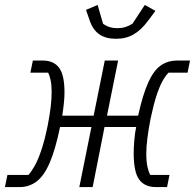

<svg xmlns="http://www.w3.org/2000/svg" viewBox="-30 -757 789 777"><path d="M-10 0 0 -49H85Q97 -62 110.5 -86Q124 -110 137.5 -150Q151 -190 163 -249Q171 -290 175 -323Q179 -356 179 -384Q179 -413 175 -432Q171 -451 165 -463H93L103 -512H143Q187 -512 209 -483Q231 -454 231 -382Q231 -363 228.5 -339Q226 -315 222 -289H349L394 -512H448L403 -289H529Q548 -375 570 -423.5Q592 -472 620.5 -492Q649 -512 688 -512H739L729 -463H652Q640 -451 627.5 -428.5Q615 -406 603 -369Q591 -332 579 -275Q571 -234 566.5 -198Q562 -162 562 -136Q562 -104 566.5 -83Q571 -62 578 -49H656L646 0H600Q556 0 533.5 -30Q511 -60 511 -138Q511 -159 513.5 -189Q516 -219 521 -243H393L345 0H291L340 -243H213Q194 -151 171 -98Q148 -45 118 -22.5Q88 0 50 0ZM440 -600Q398 -600 372 -618Q346 -636 333 -674L318 -717L365 -737L387 -661Q399 -652 413.5 -647.5Q428 -643 445 -643Q462 -643 477 -647.5Q492 -652 506 -661L556 -737L599 -713L570 -674Q542 -636 511 -618Q480 -600 440 -600Z"/></svg>

Font: IBM Plex Sans Light
Style: Italic
Weight: 300
Italic angle: -11.31°
Designer: Mike Abbink, Paul van der Laan, Pieter van Rosmalen
Foundry: Bold Monday
Version: Version 3.201